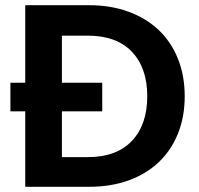

<svg xmlns="http://www.w3.org/2000/svg" viewBox="-20 -718 766 738"><path d="M322 -698Q406 -698 474 -673Q542 -648 590 -602.5Q638 -557 664 -492Q690 -427 690 -348Q690 -269 664 -204.5Q638 -140 590 -94.5Q542 -49 474 -24.5Q406 0 322 0H77V-290H20V-400H77V-698ZM317 -114Q428 -114 487 -176.5Q546 -239 546 -348Q546 -457 487 -519Q428 -581 317 -581H218V-400H373V-290H218V-114Z"/></svg>

Font: Poppins SemiBold
Style: Regular
Weight: 600
Designer: Ninad Kale (Devanagari), Jonny Pinhorn (Latin)
Foundry: Indian Type Foundry
Version: Version 3.002 2017